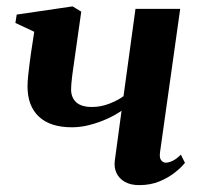

<svg xmlns="http://www.w3.org/2000/svg" viewBox="-20 -554 606 586"><path d="M228 -518.5 202 -335Q201 -328.5 199.8 -318Q198.5 -307.5 197.8 -297.8Q197 -288 197 -281Q197 -256.5 212.5 -242Q228 -227.5 261 -227.5Q287.5 -227.5 313.5 -237.5Q339.5 -247.5 357 -260.5L393.5 -527H530L468.5 -90Q466 -72 472 -64.8Q478 -57.5 486 -57.5Q494.5 -57.5 506.2 -62.8Q518 -68 532 -82L544.5 -57Q534 -43.5 514.2 -27.8Q494.5 -12 467 -0.5Q439.5 11 405 11Q378.5 11 361 1Q343.5 -9 335.5 -26Q327.5 -43 330.5 -64.5L351 -216Q332.5 -203 307.2 -191.5Q282 -180 254.2 -172.8Q226.5 -165.5 200 -165.5Q133 -165.5 98.5 -198.2Q64 -231 64 -290Q64 -303.5 65.8 -321.5Q67.5 -339.5 70 -358Q72.5 -376.5 74.5 -391.5L84.5 -457L27 -484L31 -509.5L201.5 -534.5Z"/></svg>

Font: Merriweather 96pt
Style: Bold Italic
Weight: 700
Italic angle: -7.8°
Version: Version 2.101